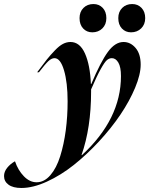

<svg xmlns="http://www.w3.org/2000/svg" viewBox="-187 -728 739 951"><path d="M-167 144Q-167 122.6 -151.6 103.3Q-136.2 84 -112.8 70.8Q-97.7 115.2 -68.8 145Q-40 174.8 -5.9 174.8Q32.2 174.8 62.5 139.6Q92.8 104.5 111.1 46.1Q129.4 -12.2 138.7 -82Q147.9 -151.9 147.9 -226.1Q147.9 -319.3 130.1 -379.6Q112.3 -439.9 83 -439.9Q68.4 -439.9 52.7 -425.3Q37.1 -410.6 5.9 -370.1H-2.9Q26.9 -410.6 44.7 -432.9Q62.5 -455.1 84.5 -478Q106.4 -501 124.8 -510.5Q143.1 -520 162.1 -520Q208.5 -520 233.9 -463.1Q259.3 -406.2 263.2 -312H265.1Q311.5 -421.9 347.4 -470.9Q383.3 -520 424.8 -520Q459.5 -520 484.6 -490.5Q509.8 -460.9 509.8 -408.2Q509.8 -359.4 482.4 -293.7Q455.1 -228 409.9 -160.9Q364.7 -93.8 303.7 -27.8Q242.7 38.1 178.5 89.1Q114.3 140.1 45.4 171.6Q-23.4 203.1 -81.1 203.1Q-122.6 203.1 -144.8 186.8Q-167 170.4 -167 144ZM207 -638.2Q207 -669.4 226.3 -688.7Q245.6 -708 275.9 -708Q303.7 -708 321.8 -689Q339.8 -669.9 339.8 -638.2Q339.8 -606.9 320.1 -587.4Q300.3 -567.9 270 -567.9Q242.7 -567.9 224.9 -586.9Q207 -606 207 -638.2ZM216.8 40H219.2Q412.1 -138.2 412.1 -351.1Q412.1 -396 399.2 -418Q386.2 -439.9 367.2 -439.9Q354 -439.9 342.5 -430.2Q331.1 -420.4 311.8 -385.7Q292.5 -351.1 264.2 -285.2V-273.9Q264.2 -95.2 216.8 40ZM398.9 -638.2Q398.9 -669.4 418.2 -688.7Q437.5 -708 467.8 -708Q495.6 -708 513.9 -689Q532.2 -669.9 532.2 -638.2Q532.2 -606.9 512.2 -587.4Q492.2 -567.9 461.9 -567.9Q434.6 -567.9 416.7 -586.9Q398.9 -606 398.9 -638.2Z"/></svg>

Font: Nyght Serif Medium Italic
Style: Regular
Weight: 500
Italic angle: -16°
Designer: Maksym Kobuzan
Version: Version 0.410;Glyphs 3.1.2 (3151)